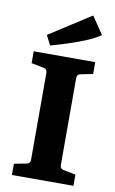

<svg xmlns="http://www.w3.org/2000/svg" viewBox="-88 -829 526 876"><g transform="rotate(10 174.5 -390.5)"><path d="M317 -518 261 -507Q244 -504 244 -486V-84Q244 -66 261 -63L317 -52V0H32V-52L89 -63Q106 -66 106 -83V-486Q106 -504 89 -507L32 -518V-573H317ZM101 -612 78 -657 271 -781 326 -700Q299 -681 260 -665Q221 -649 179.5 -635.5Q138 -622 101 -612Z"/></g></svg>

Font: Rasa
Style: Regular
Weight: 400
Designer: Anna Giedrys (Yrsa+Rasa design), David Brezina (Yrsa art-direction, Rasa art-direction, design)
Foundry: Rosetta Type Foundry
Version: Version 2.004